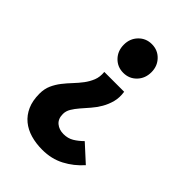

<svg xmlns="http://www.w3.org/2000/svg" viewBox="-206 -598 875 875"><g transform="rotate(45 231.5 -161.0)"><path d="M232 186Q191 186 156.5 176Q122 166 96.5 145Q71 124 56.5 91.5Q42 59 42 14Q42 -17 53 -41.5Q64 -66 80.5 -87Q97 -108 115.5 -127.5Q134 -147 149.5 -167.5Q165 -188 174.5 -211.5Q184 -235 181 -265H309Q314 -231 306.5 -203Q299 -175 285 -151Q271 -127 253.5 -107Q236 -87 220 -68.5Q204 -50 193.5 -32.5Q183 -15 183 4Q183 35 202 51Q221 67 250 67Q278 67 299.5 54Q321 41 341 21L422 95Q386 136 338.5 161Q291 186 232 186ZM245 -323Q207 -323 181.5 -349.5Q156 -376 156 -416Q156 -455 181.5 -481.5Q207 -508 245 -508Q283 -508 308.5 -481.5Q334 -455 334 -416Q334 -376 308.5 -349.5Q283 -323 245 -323Z"/></g></svg>

Font: Font
Style: ¶
Weight: 700
Designer: Paul D. Hunt
Foundry: Adobe Systems Incorporated
Version: Version 3.000